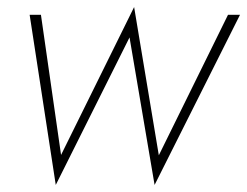

<svg xmlns="http://www.w3.org/2000/svg" viewBox="-20 -502 700 544"><path d="M64 -460 138 22 347 -396 418 22 660 -460H626L430 -62L360 -482L153 -63L96 -460Z"/></svg>

Font: Jost* 200 Thin Italic
Style: Italic
Weight: 200
Italic angle: -10°
Version: Version 3.200; ttfautohint (v0.97) -l 8 -r 50 -G 200 -x 14 -